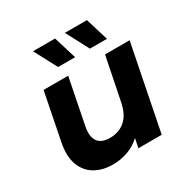

<svg xmlns="http://www.w3.org/2000/svg" viewBox="-171 -899 1029 1055"><g transform="rotate(-30 343.5 -371.5)"><path d="M249 8Q182 8 134.5 -20.5Q87 -49 67 -104Q47 -159 63 -240L122 -538H278L221 -250Q209 -191 230.5 -159Q252 -127 307 -127Q365 -127 404 -161Q443 -195 457 -265L512 -538H668L561 0H413L425 -58Q388 -24 343 -8Q298 8 249 8ZM254 -607 178 -751H318L362 -607ZM456 -607 380 -751H520L564 -607Z"/></g></svg>

Font: Montserrat
Style: Bold Italic
Weight: 700
Italic angle: -11.3°
Designer: Julieta Ulanovsky
Foundry: Julieta Ulanovsky
Version: Version 9.000; ttfautohint (v1.8.4.7-5d5b)